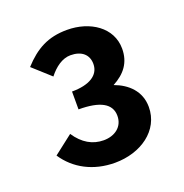

<svg xmlns="http://www.w3.org/2000/svg" viewBox="-93 -971 610 637"><g transform="rotate(-20 212.0 -652.5)"><path d="M209 -418C300 -418 377 -471 377 -554C377 -610 339 -645 292 -662C335 -685 360 -717 360 -766C360 -841 290 -887 209 -887C141 -887 97 -862 52 -813L114 -757C135 -784 162 -804 191 -804C230 -804 253 -784 253 -751C253 -711 216 -689 155 -689V-626C231 -626 269 -605 269 -562C269 -523 238 -501 199 -501C160 -501 127 -520 101 -559L34 -507C71 -451 133 -418 209 -418Z"/></g></svg>

Font: Bithumb Trading Sans Bold
Style: Bold
Weight: 700
Designer: Ham Hyungwon
Foundry: Bithumb
Version: Version 0.500;FEAKit 1.0